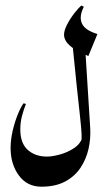

<svg xmlns="http://www.w3.org/2000/svg" viewBox="-20 -581 387 716"><path d="M246.6 -452.6 296.4 -422.4 316.4 -104Q318.8 -64.5 310.1 -25.6Q301.3 13.2 279.8 45.2Q258.3 77.1 222.4 96.2Q186.5 115.2 134.3 115.2Q81.1 115.2 50.3 73.2Q19.5 31.2 19.5 -28.8Q19.5 -60.1 27.3 -93.5Q35.2 -127 46.4 -154.5Q57.6 -182.1 67.9 -195.8L76.7 -193.4Q67.9 -171.4 61.8 -147.7Q55.7 -124 55.7 -98.6Q55.7 -46.9 83.5 -22Q111.3 2.9 155.3 2.9Q174.3 2.9 202.6 -4.6Q231 -12.2 255.6 -28.3Q280.3 -44.4 287.1 -69.3L282.7 -52.2Q285.2 -61 284.2 -81.8Q283.2 -102.5 278.6 -145.3Q273.9 -188 265.9 -262.5Q257.8 -336.9 246.6 -452.6ZM283.7 -560.5 292.5 -555.7Q273.9 -518.6 285.6 -493.2Q297.4 -467.8 343.3 -454.1L309.6 -372.1Q218.8 -407.7 218.8 -451.7Q218.8 -467.3 230.2 -489.5Q241.7 -511.7 257.1 -531.5Q272.5 -551.3 283.7 -560.5Z"/></svg>

Font: Lateef SemiBold
Style: Regular
Weight: 600
Designer: SIL International
Foundry: SIL International
Version: Version 4.200